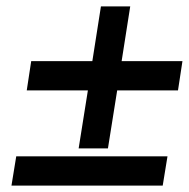

<svg xmlns="http://www.w3.org/2000/svg" viewBox="-20 -528 593 603"><path d="M31 -37 16 55H491L506 -37ZM64 -244H256L227 -62H319L348 -244H539L553 -336H362L389 -508H297L270 -336H78Z"/></svg>

Font: Charger Pro
Style: ExBdExtObl
Weight: 400
Designer: Jasper
Foundry: Cannot Into Space Fonts
Version: Version 1.09